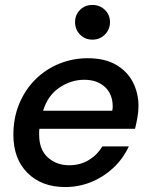

<svg xmlns="http://www.w3.org/2000/svg" viewBox="-20 -743 602 775"><path d="M243 12Q148 12 91 -45Q34 -102 34 -199Q34 -268 58 -325Q82 -382 123.5 -423Q165 -464 219.5 -486Q274 -508 334 -508Q403 -508 448.5 -481.5Q494 -455 516.5 -411Q539 -367 539 -315Q539 -293 534.5 -267.5Q530 -242 525 -223H139Q138 -217 138 -211.5Q138 -206 138 -200Q138 -139 173 -107.5Q208 -76 259 -76Q304 -76 338.5 -97Q373 -118 393 -152H500Q476 -101 436.5 -64.5Q397 -28 347.5 -8Q298 12 243 12ZM154 -296H433Q434 -301 434.5 -305Q435 -309 435 -312Q435 -363 403.5 -392Q372 -421 320 -421Q267 -421 220 -389.5Q173 -358 154 -296ZM353 -583Q323 -583 303 -603.5Q283 -624 283 -654Q283 -683 303 -703Q323 -723 353 -723Q383 -723 403.5 -703Q424 -683 424 -654Q424 -624 403.5 -603.5Q383 -583 353 -583Z"/></svg>

Font: Rethink Sans Medium
Style: Italic
Weight: 500
Italic angle: -10°
Designer: The Rethink Sans project authors (Hans Thiessen). DM Sans designed by Colophon Foundry.
Foundry: Rethink Communications LLC
Version: Version 1.001